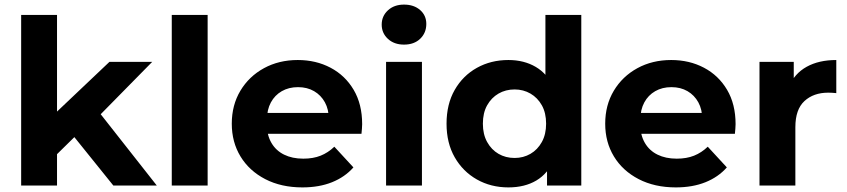

<svg xmlns="http://www.w3.org/2000/svg" viewBox="-20 -807 3682 835"><path d="M201 -110 205 -300 456 -538H642L401 -293L320 -227ZM72 0V-742H228V0ZM473 0 291 -226 389 -347 662 0Z M727 0V-742H883V0Z M1295 8Q1203 8 1133.5 -28Q1064 -64 1026 -126.5Q988 -189 988 -269Q988 -350 1025.5 -412.5Q1063 -475 1128 -510.5Q1193 -546 1275 -546Q1354 -546 1417.5 -512.5Q1481 -479 1518 -416.5Q1555 -354 1555 -267Q1555 -258 1554 -246.5Q1553 -235 1552 -225H1115V-316H1470L1410 -289Q1410 -331 1393 -362Q1376 -393 1346 -410.5Q1316 -428 1276 -428Q1236 -428 1205.5 -410.5Q1175 -393 1158 -361.5Q1141 -330 1141 -287V-263Q1141 -219 1160.5 -185.5Q1180 -152 1215.5 -134.5Q1251 -117 1299 -117Q1342 -117 1374.5 -130Q1407 -143 1434 -169L1517 -79Q1480 -37 1424 -14.5Q1368 8 1295 8Z M1659 0V-538H1815V0ZM1737 -613Q1694 -613 1667 -638Q1640 -663 1640 -700Q1640 -737 1667 -762Q1694 -787 1737 -787Q1780 -787 1807 -763.5Q1834 -740 1834 -703Q1834 -664 1807.5 -638.5Q1781 -613 1737 -613Z M2191 8Q2115 8 2054 -26.5Q1993 -61 1957.5 -123Q1922 -185 1922 -269Q1922 -354 1957.5 -416Q1993 -478 2054 -512Q2115 -546 2191 -546Q2259 -546 2310 -516Q2361 -486 2389 -425Q2417 -364 2417 -269Q2417 -175 2390 -113.5Q2363 -52 2312.5 -22Q2262 8 2191 8ZM2218 -120Q2256 -120 2287 -138Q2318 -156 2336.5 -189.5Q2355 -223 2355 -269Q2355 -316 2336.5 -349Q2318 -382 2287 -400Q2256 -418 2218 -418Q2179 -418 2148 -400Q2117 -382 2098.5 -349Q2080 -316 2080 -269Q2080 -223 2098.5 -189.5Q2117 -156 2148 -138Q2179 -120 2218 -120ZM2359 0V-110L2362 -270L2352 -429V-742H2508V0Z M2919 8Q2827 8 2757.5 -28Q2688 -64 2650 -126.5Q2612 -189 2612 -269Q2612 -350 2649.5 -412.5Q2687 -475 2752 -510.5Q2817 -546 2899 -546Q2978 -546 3041.5 -512.5Q3105 -479 3142 -416.5Q3179 -354 3179 -267Q3179 -258 3178 -246.5Q3177 -235 3176 -225H2739V-316H3094L3034 -289Q3034 -331 3017 -362Q3000 -393 2970 -410.5Q2940 -428 2900 -428Q2860 -428 2829.5 -410.5Q2799 -393 2782 -361.5Q2765 -330 2765 -287V-263Q2765 -219 2784.5 -185.5Q2804 -152 2839.5 -134.5Q2875 -117 2923 -117Q2966 -117 2998.5 -130Q3031 -143 3058 -169L3141 -79Q3104 -37 3048 -14.5Q2992 8 2919 8Z M3283 0V-538H3432V-386L3411 -430Q3435 -487 3488 -516.5Q3541 -546 3617 -546V-402Q3607 -403 3599 -403.5Q3591 -404 3582 -404Q3518 -404 3478.5 -367.5Q3439 -331 3439 -254V0Z"/></svg>

Font: Montserrat Thin
Style: Bold
Weight: 700
Version: Version 9.000